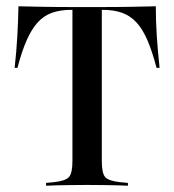

<svg xmlns="http://www.w3.org/2000/svg" viewBox="-20 -591 555 611"><path d="M250.8 -2.4Q225 -2.4 201.6 -2Q178.2 -1.6 158.9 -1.2Q139.5 -0.8 126.6 0V-8.9L151.6 -11.3Q188.7 -15.3 199.6 -27.8Q210.5 -40.3 210.5 -78.2V-201.6H304V-78.2Q304 -40.3 314.5 -27.8Q325 -15.3 362.1 -11.3L387.1 -8.9V0Q374.2 -0.8 355.2 -1.2Q336.3 -1.6 312.5 -2Q288.7 -2.4 263.7 -2.4H257.3ZM208.1 -559.7Q171.8 -559.7 145.6 -550.4Q119.4 -541.1 100 -519.8Q80.6 -498.4 64.9 -462.9Q49.2 -427.4 35.5 -375H26.6Q32.3 -426.6 35.1 -475.4Q37.9 -524.2 38.7 -571Q70.2 -570.2 115.3 -569.4Q160.5 -568.5 226.6 -568.5H287.1Q354 -568.5 399.6 -569.4Q445.2 -570.2 475.8 -571Q475.8 -524.2 479 -475.4Q482.3 -426.6 487.9 -375H478.2Q464.5 -427.4 449.2 -462.9Q433.9 -498.4 414.1 -519.8Q394.4 -541.1 368.1 -550.4Q341.9 -559.7 306.5 -559.7ZM210.5 -201.6V-562.9H304V-201.6Z"/></svg>

Font: Playfair 144pt SemiCondensed Medium
Style: Regular
Weight: 500
Width: 4
Designer: Claus Eggers Sørensen
Foundry: Claus Eggers Sørensen
Version: Version 2.203